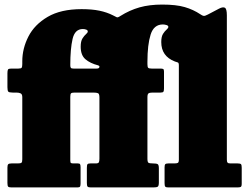

<svg xmlns="http://www.w3.org/2000/svg" viewBox="-20 -820 1082 840"><path d="M12.5 -20V-87Q12.5 -97.5 15.8 -101.2Q19 -105 30 -105H57.5Q70 -105 73.8 -108Q77.5 -111 77.5 -123V-395Q77.5 -408 70.2 -411.5Q63 -415 51.5 -415H35.5Q20 -415 16.2 -419.2Q12.5 -423.5 12.5 -438.5V-499.5Q12.5 -511.5 15 -515.8Q17.5 -520 29.5 -520H60.5Q72.5 -520 75 -524Q77.5 -528 77.5 -540.5V-552Q77.5 -607.5 104.2 -660Q131 -712.5 188.5 -746.2Q246 -780 337 -780Q382.5 -780 415 -773.2Q447.5 -766.5 474 -753Q486 -746.5 490.8 -744.5Q495.5 -742.5 506.5 -750Q547 -775.5 590.5 -787.8Q634 -800 689.5 -800Q750.5 -800 788.2 -789Q826 -778 856.5 -757.5Q865 -751.5 870.8 -750.5Q876.5 -749.5 889.5 -756.5L938 -782Q954 -790.5 963.2 -786.5Q972.5 -782.5 972.5 -753V-121.5Q972.5 -112 975.5 -108.5Q978.5 -105 988.5 -105H1020Q1031.5 -105 1034.5 -101.5Q1037.5 -98 1037.5 -86V-16.5Q1037.5 -4.5 1033.2 -2.2Q1029 0 1017 0H716.5Q705.5 0 702.8 -3.8Q700 -7.5 700 -19V-88Q700 -98 703 -101.5Q706 -105 716.5 -105H742Q754 -105 758.2 -107.5Q762.5 -110 762.5 -122V-534Q762.5 -545.5 757.8 -546.8Q753 -548 745 -551Q685.5 -574 685.5 -636Q685.5 -659.5 693.2 -671.8Q701 -684 708.8 -690.5Q716.5 -697 716.5 -702.5Q716.5 -708 708.2 -710.5Q700 -713 692.5 -713Q653 -713 639 -668.8Q625 -624.5 625 -550V-539.5Q625 -527 628.2 -523.5Q631.5 -520 643.5 -520H681Q690.5 -520 694 -518Q697.5 -516 697.5 -507V-433.5Q697.5 -422.5 695 -418.8Q692.5 -415 682 -415H648Q635.5 -415 630.2 -411.8Q625 -408.5 625 -395V-126Q625 -111 629.5 -108Q634 -105 649.5 -105Q664 -105 669.5 -102Q675 -99 675 -83.5V-21.5Q675 -6.5 670 -3.2Q665 0 650.5 0H377.5Q366 0 363 -3.8Q360 -7.5 360 -19.5V-85.5Q360 -98 362.8 -101.5Q365.5 -105 375.5 -105H399Q410.5 -105 412.8 -110.5Q415 -116 415 -126V-393.5Q415 -409.5 408.8 -412.2Q402.5 -415 388 -415H307.5Q295 -415 291.2 -412Q287.5 -409 287.5 -396.5V-119.5Q287.5 -109 290.2 -107Q293 -105 302 -105H320.5Q328 -105 330.2 -101.8Q332.5 -98.5 332.5 -88V-17Q332.5 -7.5 330.2 -3.8Q328 0 318.5 0H30.5Q18.5 0 15.5 -3.8Q12.5 -7.5 12.5 -20ZM301.5 -520H403Q415 -520 415 -528V-529Q415 -532 409.5 -534Q374.5 -543 353.8 -560.8Q333 -578.5 333 -616Q333 -639.5 340.8 -651.8Q348.5 -664 356.2 -670.5Q364 -677 364 -682.5Q364 -688 357 -690.5Q350 -693 342.5 -693Q307.5 -693 297.5 -649.5Q287.5 -606 287.5 -535Q287.5 -526 290.2 -523Q293 -520 301.5 -520Z"/></svg>

Font: Besley* Narrow Fatface
Style: Regular
Weight: 900
Width: 4
Designer: Owen Earl
Foundry: indestructible type*
Version: Version 3.000; ttfautohint (v1.8.3)